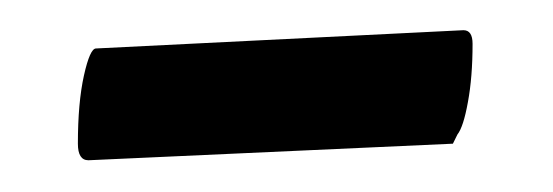

<svg xmlns="http://www.w3.org/2000/svg" viewBox="-20 -292 357 124"><path d="M37.1 -188.5Q30.3 -188.5 30.3 -199.2Q30.3 -225.6 34.2 -243.2Q38.1 -260.7 42 -260.7L279.3 -272.5Q285.2 -272.5 285.2 -263.7Q285.2 -242.2 282.2 -226.1Q279.3 -210 275.4 -205.1L272.5 -199.2Z"/></svg>

Font: Crimson Text Bold
Style: Bold
Weight: 700
Designer: Sebastian Kosch
Foundry: Sebastian Kosch
Version: Version 1.10 July 1, 2025